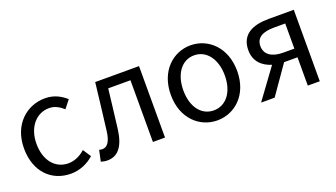

<svg xmlns="http://www.w3.org/2000/svg" viewBox="-54 -957 2400 1371"><g transform="rotate(-20 1146.0 -272.0)"><path d="M306 13C371 13 433 -12 482 -56L442 -117C408 -86 364 -63 314 -63C214 -63 146 -146 146 -271C146 -396 218 -481 317 -481C360 -481 393 -461 425 -433L472 -493C433 -527 384 -557 313 -557C174 -557 51 -452 51 -271C51 -91 162 13 306 13Z M584 13C663 13 711 -47 727 -168C740 -268 751 -369 763 -469H932V0H1024V-543H691C677 -425 664 -308 649 -191C640 -110 614 -75 576 -75C566 -75 559 -77 552 -79L534 5C550 10 564 13 584 13Z M1419 13C1552 13 1671 -91 1671 -271C1671 -452 1552 -557 1419 -557C1286 -557 1167 -452 1167 -271C1167 -91 1286 13 1419 13ZM1419 -63C1325 -63 1262 -146 1262 -271C1262 -396 1325 -481 1419 -481C1513 -481 1577 -396 1577 -271C1577 -146 1513 -63 1419 -63Z M2109 0H2200V-543H2009C1887 -543 1796 -502 1796 -382C1796 -297 1850 -248 1920 -227L1754 0H1857L2007 -215H2109ZM2024 -281C1938 -281 1887 -317 1887 -380C1887 -445 1938 -472 2024 -472H2109V-281Z"/></g></svg>

Font: Noto Sans JP
Style: Regular
Weight: 400
Designer: Ryoko NISHIZUKA  (kana, bopomofo & ideographs); Paul D. Hunt (Latin, Greek & Cyrillic); Sandoll Communications , Soo-you
Foundry: Adobe
Version: Version 2.002;hotconv 1.0.116;makeotfexe 2.5.65601